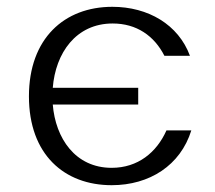

<svg xmlns="http://www.w3.org/2000/svg" viewBox="-20 -531 631 564"><path d="M386 -224V-273H135C143 -375 203 -462 311 -462C381 -462 433 -426 463 -367H538C504 -459 415 -511 310 -511C169 -511 65 -418 65 -248C65 -77 169 13 308 13C419 13 510 -45 542 -148H469C440 -83 385 -38 308 -38C201 -38 143 -125 135 -224Z"/></svg>

Font: Perun Light
Style: Regular
Weight: 300
Foundry: Copyright (c) Stefan Peev, Context Ltd, 2016
Version: Version 1.089